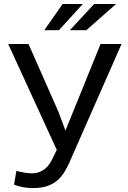

<svg xmlns="http://www.w3.org/2000/svg" viewBox="-20 -931 640 961"><path d="M272.9 -370.6 307.6 -277.3 483.4 -710.9H588.4L327.1 -117.2Q315.9 -91.8 301.5 -68.6Q287.1 -45.4 266.6 -27.8Q246.1 -10.3 217 0Q188 10.3 147.5 10.3Q114.3 10.3 88.6 4.4Q63 -1.5 50.3 -6.8L62 -75.7Q68.4 -74.2 77.4 -72Q86.4 -69.8 96.9 -67.9Q107.4 -65.9 117.9 -64.7Q128.4 -63.5 137.7 -63.5Q160.2 -63.5 177.2 -70.1Q194.3 -76.7 207 -87.4Q219.7 -98.1 228.5 -111.8Q237.3 -125.5 243.7 -139.2L264.2 -180.7L21 -710.9H122.6ZM451.2 -911.1H561L412.1 -779.8H329.6ZM293.5 -911.1H394.5L274.9 -779.8H201.7Z"/></svg>

Font: Roboto Mono
Style: Regular
Weight: 400
Designer: Google
Version: Version 2.000985; 2015; ttfautohint (v1.3)